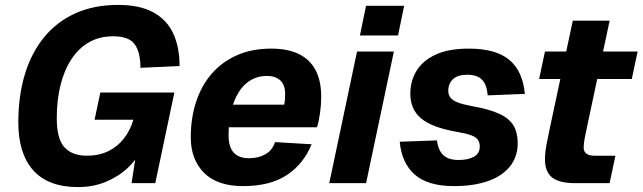

<svg xmlns="http://www.w3.org/2000/svg" viewBox="-20 -746 2617 782"><path d="M298.4 16Q176.2 16 115.4 -52.3Q54.6 -120.6 54.6 -247.2Q54.6 -355.4 81.3 -443.4Q108 -531.4 159.8 -594.6Q211.6 -657.8 287.3 -691.9Q363 -726 460.4 -726Q548.8 -726 604 -696Q659.2 -666 685.3 -610.3Q711.4 -554.6 711.4 -477L552 -469.8Q552 -533 528.7 -565.6Q505.4 -598.2 440.4 -598.2Q385.6 -598.2 343 -574Q300.4 -549.8 271 -505.1Q241.6 -460.4 226.4 -399.4Q211.2 -338.4 211.2 -264.8Q211.2 -179.6 242.9 -145.7Q274.6 -111.8 334 -111.8Q383.4 -111.8 421.4 -130.5Q459.4 -149.2 485 -182.3Q510.6 -215.4 523.2 -258.4H365.2L388.6 -369.2H690.2L612.4 0H516L539.2 -153.2L558.8 -144.8Q539 -98.6 500.5 -62.4Q462 -26.2 410.3 -5.1Q358.6 16 298.4 16Z M969.4 12Q865 12 811 -42.2Q757 -96.4 757 -186.8Q757 -264.8 778.6 -330.9Q800.2 -397 842.2 -445.6Q884.2 -494.2 945.2 -521.1Q1006.2 -548 1084.6 -548Q1151.2 -548 1196.3 -526.4Q1241.4 -504.8 1264.8 -461.3Q1288.2 -417.8 1288.2 -352.8Q1288.2 -319.4 1283.6 -286.5Q1279 -253.6 1271 -227.6H889.6L909.2 -319.6H1137.4Q1139.4 -328 1140.4 -338.4Q1141.4 -348.8 1141.4 -362.8Q1141.4 -400.2 1121.5 -418.5Q1101.6 -436.8 1067.2 -436.8Q1030.4 -436.8 1001.2 -419.6Q972 -402.4 952.1 -370.4Q932.2 -338.4 921.6 -293.9Q911 -249.4 911 -195.2Q911 -146.2 932.4 -123.9Q953.8 -101.6 994.2 -101.6Q1032.4 -101.6 1060.8 -117.6Q1089.2 -133.6 1100.2 -167.2L1249.2 -158.4Q1216.2 -77.8 1148.1 -32.9Q1080 12 969.4 12Z M1321 0 1434.2 -536H1584.2L1471 0ZM1446 -601.6 1470.8 -722.4H1626L1601.2 -601.6Z M1829.2 12Q1722.6 12 1669.3 -34.9Q1616 -81.8 1608 -168.8L1759.6 -174.2Q1765 -133 1786 -113.7Q1807 -94.4 1847.8 -94.4Q1886.8 -94.4 1910.4 -107.7Q1934 -121 1934 -149.2Q1934 -165.6 1926.4 -176.7Q1918.8 -187.8 1897.7 -195.5Q1876.6 -203.2 1835.6 -210Q1739.6 -227 1695.4 -263.6Q1651.2 -300.2 1651.2 -364.4Q1651.2 -416 1676.4 -457.5Q1701.6 -499 1754.2 -523.5Q1806.8 -548 1889.4 -548Q1998.6 -548 2053.8 -502.6Q2109 -457.2 2117.8 -363.6L1966.2 -357.6Q1962.8 -402.2 1942.7 -421.9Q1922.6 -441.6 1883 -441.6Q1844 -441.6 1824.9 -423.4Q1805.8 -405.2 1805.8 -376.4Q1805.8 -359.8 1815 -348.1Q1824.2 -336.4 1845.2 -328.4Q1866.2 -320.4 1901.4 -314Q1972.8 -301.4 2013.7 -282.4Q2054.6 -263.4 2071.6 -234.5Q2088.6 -205.6 2088.6 -162.8Q2088.6 -107.2 2056.7 -67.8Q2024.8 -28.4 1966.8 -8.2Q1908.8 12 1829.2 12Z M2323.8 0Q2256.4 0 2228 -23.8Q2199.6 -47.6 2199.6 -95.6Q2199.6 -125.8 2206.6 -161.3Q2213.6 -196.8 2221.6 -234.4L2313 -661.8H2463L2370.8 -228.8Q2365.6 -204.8 2361.4 -182.8Q2357.2 -160.8 2357.2 -145.6Q2357.2 -128.4 2368.3 -120.1Q2379.4 -111.8 2402.2 -111.8H2486.6L2462.8 0ZM2175.8 -424.2 2199.6 -536H2577L2553.2 -424.2Z"/></svg>

Font: Geist
Style: Italic
Weight: 400
Italic angle: -12°
Designer: Basement.studio, Andrés Briganti, Mateo Zaragoza
Foundry: Basement.studio, Vercel, Andrés Briganti, Guido Ferreyra, Mateo Zaragoza
Version: Version 1.500